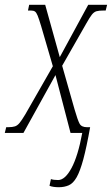

<svg xmlns="http://www.w3.org/2000/svg" viewBox="-38 -556 468 803"><path d="M208 227Q196 227 186 225.5Q176 224 169 221L175 193Q186 197 205 197Q234 197 261 147Q288 97 306 0H257L194 -242L60 0H-18L-12 -24H-4Q14 -24 24.5 -27.5Q35 -31 44 -42Q53 -53 68 -78L183 -279L134 -447Q125 -477 119.5 -490.5Q114 -504 108 -508Q102 -512 91 -512H79L84 -536H151L212 -317L331 -536H410L404 -512H396Q376 -512 365.5 -509Q355 -506 346 -494.5Q337 -483 323 -458L222 -281L274 -98Q287 -53 295 -38.5Q303 -24 326 -24H339Q324 60 310.5 110Q297 160 282.5 185.5Q268 211 249.5 219Q231 227 208 227Z"/></svg>

Font: Noto Serif ExtraCondensed ExtraLight
Style: Italic
Weight: 200
Width: 2
Italic angle: -12°
Designer: Monotype Design Team
Foundry: Monotype Imaging Inc.
Version: Version 2.014; ttfautohint (v1.8.4.7-5d5b)